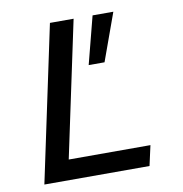

<svg xmlns="http://www.w3.org/2000/svg" viewBox="-79 -772 808 847"><g transform="rotate(-10 325.0 -349.0)"><path d="M200 -698H306L177 -90H543L523 0H52ZM391 -698H484L407 -485H336Z"/></g></svg>

Font: Azeret Mono
Style: Italic
Weight: 400
Italic angle: -12°
Designer: Martin Vácha
Foundry: Displaay
Version: Version 1.000; Glyphs 3.0.3, build 3074